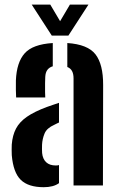

<svg xmlns="http://www.w3.org/2000/svg" viewBox="-20 -792 508 820"><path d="M30.3 -129.2Q29.8 -139 29.8 -152.2Q29.7 -165.3 30.2 -174.4Q33.3 -213.9 48.2 -242.5Q63.1 -271.1 94.9 -293.2Q126.7 -315.3 180.4 -335.2Q193.7 -340.1 206.5 -344.3Q219.2 -348.6 232 -352.8V-268.8Q227.2 -266.9 222.2 -264.2Q217.1 -261.6 211.7 -258.9Q179.9 -244.8 170.4 -222Q160.9 -199.3 159.6 -174.2Q159.3 -161.3 159.3 -155.1Q159.4 -148.9 159.9 -138.6Q162.4 -112.9 177.2 -99.1Q191.9 -85.3 218.4 -85.3Q226.8 -85.3 232 -87V-9.8Q208.1 7.5 166.8 7.5Q100.8 7.5 68.7 -23.9Q36.6 -55.3 30.3 -129.2ZM48.9 -375.8Q48.1 -386.4 47.8 -407.5Q47.4 -428.7 47.9 -448.8Q51.1 -525.8 85.4 -564.3Q119.7 -602.9 205.4 -608.2V-508.9Q190.7 -504.6 182.5 -493.8Q174.3 -482.9 173.3 -463.9Q172.7 -455.6 172.5 -436.4Q172.2 -417.1 172.5 -399Q172.8 -380.8 173.3 -375.8ZM294.1 0V-457.2Q294.1 -476.3 287.7 -488.4Q281.3 -500.5 267.5 -505.9V-608.2Q354.7 -602.5 387.8 -559.9Q420.8 -517.3 420.5 -428.9L419.6 0ZM201.1 -640 115.4 -772.4H194.7L236.7 -701.5L278.6 -772.4H357.8L272.1 -640Z"/></svg>

Font: Big Shoulders Stencil Text SC Thin
Style: Regular
Weight: 100
Designer: Patric King
Foundry: XO Type Co
Version: Version 2.001